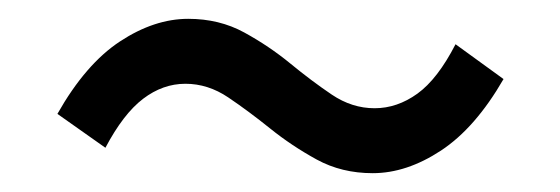

<svg xmlns="http://www.w3.org/2000/svg" viewBox="-20 -471 595 204"><path d="M376 -287Q343 -287 316.5 -301.5Q290 -316 267 -334.5Q244 -353 222.5 -367.5Q201 -382 177 -382Q153 -382 132 -366Q111 -350 92 -314L41 -350Q71 -403 107.5 -427Q144 -451 180 -451Q213 -451 239.5 -436.5Q266 -422 288.5 -403.5Q311 -385 332.5 -370.5Q354 -356 378 -356Q402 -356 423.5 -371.5Q445 -387 464 -424L515 -387Q485 -335 448.5 -311Q412 -287 376 -287Z"/></svg>

Font: Noto Sans SC Thin
Style: Regular
Weight: 400
Version: Version 2.004-H2;hotconv 1.0.118;makeotfexe 2.5.65603